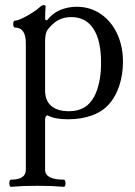

<svg xmlns="http://www.w3.org/2000/svg" viewBox="-20 -451 524 744"><path d="M38.1 -344.2Q33.7 -344.2 32 -351.1Q30.3 -357.9 32 -364.5Q33.7 -371.1 38.1 -371.1Q47.9 -371.1 67.1 -380.4Q86.4 -389.6 105.5 -401.9Q124.5 -414.1 131.3 -420.9Q136.7 -426.3 141.1 -428.7Q145.5 -431.2 149.4 -431.2Q153.3 -431.2 155 -429.7Q156.7 -428.2 156.7 -424.8Q154.8 -402.8 154.8 -375L162.1 -372.1Q183.6 -399.9 213.6 -412.4Q243.7 -424.8 276.9 -424.8Q329.1 -424.8 369.9 -397.2Q410.6 -369.6 433.6 -321Q456.5 -272.5 456.5 -211.4Q456.5 -162.6 442.6 -119.9Q428.7 -77.1 403.3 -48.3Q377.9 -19 336.7 -3.9Q295.4 11.2 243.2 11.2Q218.3 11.2 198.7 7.6Q179.2 3.9 164.6 -3.9Q160.2 -3.9 157.5 0.2Q154.8 4.4 154.8 12.2V203.1L80.1 204.1V-283.7Q80.1 -344.2 38.1 -344.2ZM22.9 245.1Q80.1 245.1 80.1 207V170.9H154.8V207Q154.8 226.1 172.9 235.6Q190.9 245.1 227.1 245.1Q231.4 245.1 233.2 252.2Q234.9 259.3 233.2 266.1Q231.4 272.9 227.1 272.9Q197.3 270.5 178.2 269.8Q159.2 269 125 269Q90.8 269 71.8 269.8Q52.7 270.5 22.9 272.9Q18.6 272.9 16.8 265.9Q15.1 258.8 16.8 252Q18.6 245.1 22.9 245.1ZM346.2 -79.1Q357.9 -101.6 364.7 -133.8Q371.6 -166 371.6 -208Q371.6 -294.4 342 -339.6Q312.5 -384.8 255.9 -384.8Q227.5 -384.8 205.8 -373Q184.1 -361.3 164.6 -335.9Q159.7 -329.6 157.2 -318.1Q154.8 -306.6 154.8 -290V-100.1Q154.8 -61 178.7 -40.5Q202.6 -20 247.6 -20Q281.7 -20 306.2 -34.4Q330.6 -48.8 346.2 -79.1Z"/></svg>

Font: Junicode Two Beta VF
Style: Regular
Weight: 400
Designer: Peter S. Baker
Foundry: Briery Creek Software
Version: Version 1.031 beta; ttfautohint (v1.8.1.43-b0c9)